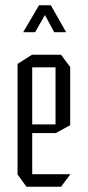

<svg xmlns="http://www.w3.org/2000/svg" viewBox="-20 -713 335 733"><path d="M81 0 47 -47V-48H248V-47L213 0ZM47 -48V-469L102 -504H103V-48ZM103 -205V-238H192V-205ZM103 -456V-504H213L248 -457V-456ZM192 -205V-456H248V-235L193 -205ZM187 -590 134 -688 174 -693 232 -591V-590ZM69 -590V-591L129 -693H173L114 -590Z"/></svg>

Font: Foldit Light
Style: Regular
Weight: 300
Version: Version 1.003